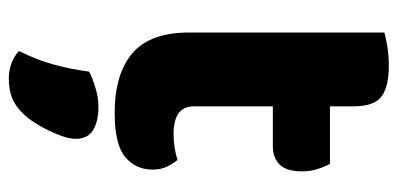

<svg xmlns="http://www.w3.org/2000/svg" viewBox="-254 -395 905 437"><g transform="rotate(90 198.5 -176.5)"><path d="M54 -155V-599Q65 -602 85.5 -605.5Q106 -609 129 -609Q178 -609 200 -592Q222 -575 222 -529V-475H353Q359 -464 364.5 -447.5Q370 -431 370 -411Q370 -376 354.5 -360.5Q339 -345 313 -345H222V-167Q222 -141 238.5 -130Q255 -119 285 -119Q300 -119 316 -121.5Q332 -124 344 -128Q353 -117 359.5 -103.5Q366 -90 366 -71Q366 -33 337.5 -9Q309 15 237 15Q149 15 101.5 -25Q54 -65 54 -155ZM160 256Q122 256 96 233Q117 191 127.5 151.5Q138 112 143 73Q159 65 180.5 58.5Q202 52 224 52Q256 52 276 64Q296 76 296 104Q296 116 290.5 132.5Q285 149 277 165.5Q269 182 259 197.5Q249 213 239 223Q222 241 202.5 248.5Q183 256 160 256Z"/></g></svg>

Font: Baloo 2 Latin ExtraBold
Style: Regular
Weight: 400
Designer: Sarang Kulkarni and Ek Type
Foundry: Ek Type
Version: Version 1.001